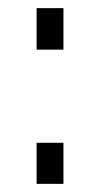

<svg xmlns="http://www.w3.org/2000/svg" viewBox="-20 -452 247 472"><path d="M70 -330V-432H136V-330ZM70 0V-101H136V0Z"/></svg>

Font: Titillium Web
Style: Light
Weight: 300
Version: Version 1.001;PS 57.000;hotconv 1.0.70;makeotf.lib2.5.55311